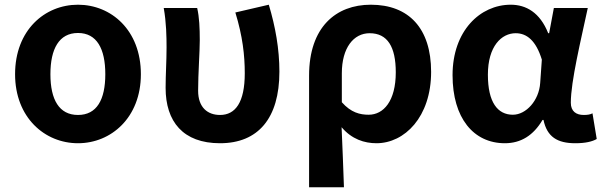

<svg xmlns="http://www.w3.org/2000/svg" viewBox="-20 -594 2561 815"><path d="M311 14C452 14 578 -95 578 -279C578 -466 452 -574 311 -574C170 -574 44 -466 44 -279C44 -95 170 14 311 14ZM311 -106C231 -106 194 -171 194 -279C194 -387 231 -454 311 -454C391 -454 427 -387 427 -279C427 -171 391 -106 311 -106Z M914 14C1075 14 1166 -91 1166 -290C1166 -386 1149 -481 1121 -574L979 -541C1010 -440 1019 -359 1019 -283C1019 -159 979 -106 914 -106C862 -106 821 -137 821 -209C821 -282 828 -373 828 -423C828 -475 826 -521 817 -560H675C686 -499 687 -437 687 -393C687 -333 683 -278 683 -221C683 -78 757 14 914 14Z M1292 -273V201H1440C1437 113 1434 38 1430 -54C1473 -3 1527 14 1578 14C1697 14 1810 -97 1810 -289C1810 -474 1715 -574 1554 -574C1406 -574 1292 -479 1292 -273ZM1545 -107C1508 -107 1470 -116 1431 -160V-283C1431 -391 1481 -453 1549 -453C1625 -453 1660 -395 1660 -287C1660 -165 1608 -107 1545 -107Z M2123 14C2191 14 2244 -19 2283 -85H2287C2302 -13 2346 14 2422 14C2465 14 2494 7 2513 -4L2495 -113C2486 -108 2474 -106 2458 -106C2426 -106 2403 -121 2403 -158C2403 -249 2446 -424 2475 -560H2331L2311 -453H2307C2272 -541 2213 -574 2148 -574C2018 -574 1901 -463 1901 -275C1901 -93 1990 14 2123 14ZM2157 -107C2092 -107 2051 -160 2051 -277C2051 -398 2109 -453 2169 -453C2216 -453 2255 -422 2280 -341L2273 -242C2268 -167 2213 -107 2157 -107Z"/></svg>

Font: Spoqa Han Sans Neo Bold
Style: Bold
Weight: 700
Designer: [Spoqa Han Sans Neo] Dong-huui Kim  Younghwa Kang  Yujin Lee  [Noto Sans] Ryoko NISHIZUKA  (kana & ideographs); Paul D. 
Foundry: Spoqa (http://www.spoqa-han-sans.com)
Version: Version 1.100;hotconv 1.0.109;makeotfexe 2.5.65596